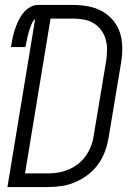

<svg xmlns="http://www.w3.org/2000/svg" viewBox="-20 -755 540 775"><path d="M10 0 122 -679Q114 -672 109.5 -662.5Q105 -653 101.5 -643Q98 -633 95.5 -623.5Q93 -614 90.5 -604Q88 -594 86.5 -584.5Q85 -575 83 -565H24Q27 -582 30.5 -599.5Q34 -617 39.5 -634Q45 -651 52.5 -667.5Q60 -684 71 -699Q82 -714 98.5 -724.5Q115 -735 132 -735H275Q306 -735 336 -729.5Q366 -724 391.5 -710Q417 -696 436 -673.5Q455 -651 464 -623.5Q473 -596 473.5 -565Q474 -534 469 -503L418 -197Q413 -169 403 -142Q393 -115 375.5 -91Q358 -67 334 -49Q310 -31 283 -19.5Q256 -8 228 -4Q200 0 172 0ZM81 -55H172Q193 -55 214.5 -58.5Q236 -62 256.5 -70.5Q277 -79 295 -93Q313 -107 326 -125.5Q339 -144 347 -164.5Q355 -185 358 -206L409 -512Q412 -534 412 -556Q412 -578 406 -598Q400 -618 387.5 -634.5Q375 -651 357.5 -661.5Q340 -672 318.5 -676Q297 -680 275 -680H184Z"/></svg>

Font: Iosevka Curly Light Oblique
Style: Regular
Weight: 300
Italic angle: -9°
Monospace: yes
Designer: Belleve Invis
Foundry: Belleve Invis
Version: Version 11.1.0; ttfautohint (v1.8.3)